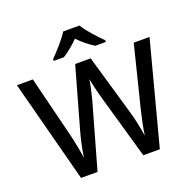

<svg xmlns="http://www.w3.org/2000/svg" viewBox="-158 -1099 1257 1257"><g transform="rotate(-20 470.5 -470.5)"><path d="M527 -941H413C386 -896 326 -831 289 -793V-781H360C395 -803 433 -834 469 -870C504 -834 544 -802 579 -781H652V-793C615 -830 552 -896 527 -941ZM932 -714H822L717 -292C703 -234 688 -166 682 -117C675 -163 661 -236 645 -290L522 -714H414L295 -292C280 -240 265 -168 258 -117C251 -166 238 -234 224 -292L119 -714H8L195 0H310L434 -438C449 -491 465 -566 467 -589C471 -566 489 -489 503 -441L629 0H744Z"/></g></svg>

Font: Noto Sans Hanifi Rohingya Medium
Style: Regular
Weight: 500
Designer: Monotype Design Team and DaltonMaag
Foundry: Google LLC
Version: Version 2.102